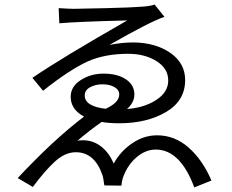

<svg xmlns="http://www.w3.org/2000/svg" viewBox="-20 -775 1017 842"><path d="M237.3 -739.3Q287.1 -736.3 303.7 -736.3Q332 -736.3 446.8 -739.3Q561.5 -742.2 592.8 -745.1Q635.7 -747.1 658.2 -754.9L701.2 -701.2Q635.7 -678.7 460 -578.1Q515.6 -588.9 565.4 -588.9Q662.1 -587.9 727.1 -543Q792 -498 792 -423.8Q792 -333 708 -283.7Q624 -234.4 502 -234.4Q459 -234.4 425.8 -240.2Q371.1 -202.1 320.3 -158.2Q374 -166 415 -138.7Q456.1 -111.3 478.5 -57.6Q508.8 -112.3 560.1 -147Q611.3 -181.6 668.9 -181.6Q746.1 -181.6 807.1 -127.9Q868.2 -74.2 907.2 16.6L832 46.9Q770.5 -119.1 663.1 -119.1Q619.1 -119.1 580.1 -86.4Q541 -53.7 521.5 -2Q514.6 13.7 512.7 39.1L437.5 38.1Q432.6 2.9 430.7 -2.9Q396.5 -107.4 312.5 -107.4Q265.6 -107.4 221.2 -66.9Q176.8 -26.4 124 44.9L57.6 5.9Q216.8 -164.1 348.6 -263.7Q290 -294.9 290 -350.6Q290 -395.5 334 -423.8Q377.9 -452.1 434.6 -452.1Q495.1 -452.1 532.2 -427.2Q569.3 -402.3 569.3 -360.4Q569.3 -326.2 537.1 -296.9Q613.3 -302.7 665.5 -336.9Q717.8 -371.1 717.8 -421.9Q717.8 -474.6 666.5 -506.8Q615.2 -539.1 542 -539.1Q440.4 -539.1 365.2 -505.9Q284.2 -468.8 168.9 -377L122.1 -433.6Q246.1 -518.6 538.1 -685.5Q315.4 -679.7 240.2 -672.9ZM351.6 -356.4Q351.6 -308.6 443.4 -297.9Q502.9 -325.2 502.9 -360.4Q502.9 -380.9 481.9 -393.1Q460.9 -405.3 428.7 -405.3Q399.4 -405.3 375.5 -392.6Q351.6 -379.9 351.6 -356.4Z"/></svg>

Font: Min Sans
Style: Regular
Weight: 400
Designer: Jinseong-Kim, NotoSansCJK, Nunito
Foundry: Jinseong-Kim
Version: Version 1.400;Glyphs 3.1.2 (3151)